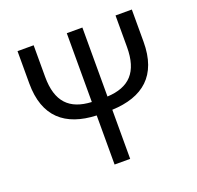

<svg xmlns="http://www.w3.org/2000/svg" viewBox="-127 -870 1035 1007"><g transform="rotate(-20 390.0 -366.5)"><path d="M346 0H433V-274C606 -281 709 -365 709 -553V-733H618V-557C618 -417 556 -354 433 -348V-733H346V-349C224 -355 161 -417 161 -557V-733H71V-553C71 -366 173 -281 346 -274Z"/></g></svg>

Font: Source Han Sans KR
Style: Regular
Weight: 400
Designer: Ryoko NISHIZUKA 西塚涼子 (kana, bopomofo & ideographs); Paul D. Hunt (Latin, Greek & Cyrillic); Sandoll Communications 산돌커뮤니
Foundry: Adobe
Version: Version 2.004;hotconv 1.0.118;makeotfexe 2.5.65603